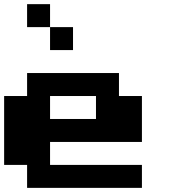

<svg xmlns="http://www.w3.org/2000/svg" viewBox="-20 -909 818 929"><path d="M555.6 -555.6V-444.4H666.7V-222.2H222.2V-111.1H666.7V0H111.1V-111.1H0V-444.4H111.1V-555.6ZM444.4 -444.4H222.2V-333.3H444.4ZM222.2 -777.8H111.1V-888.9H222.2ZM333.3 -666.7H222.2V-777.8H333.3Z"/></svg>

Font: Pixeloid Sans
Style: Bold
Weight: 700
Monospace: yes
Designer: GGBot
Version: 0.3